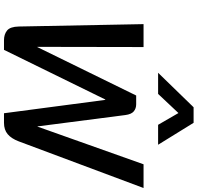

<svg xmlns="http://www.w3.org/2000/svg" viewBox="-34 -957 991 963"><g transform="rotate(90 461.5 -475.5)"><path d="M113 -74 101 -700H216L215 -167H216L459 -663H503Q524 -663 538.5 -651Q553 -639 557 -609L614 -168H615L804 -700H923L689 -74Q675 -37 653 -18.5Q631 0 596 0H548L481 -508H479L230 0H182Q152 0 133 -15.5Q114 -31 113 -74ZM518 -951H596L706 -773H606L547 -875L451 -773H345Z"/></g></svg>

Font: Bai Jamjuree SemiBold
Style: Italic
Weight: 600
Italic angle: -10°
Version: Version 1.000; ttfautohint (v1.6)